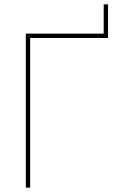

<svg xmlns="http://www.w3.org/2000/svg" viewBox="-20 -865 538 885"><path d="M99 0V-710H458V-845H478V-690H119V0Z"/></svg>

Font: Raleway Thin
Style: Regular
Weight: 100
Designer: Matt McInerney, Pablo Impallari, Rodrigo Fuenzalida
Foundry: Matt McInerney, Pablo Impallari, Rodrigo Fuenzalida
Version: Version 4.026